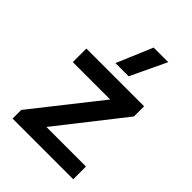

<svg xmlns="http://www.w3.org/2000/svg" viewBox="-204 -797 895 895"><g transform="rotate(45 243.5 -349.5)"><path d="M199.2 -522 273.9 -699.2H370.1L286.1 -522ZM43 0V-57.1L301.8 -384.8H55.2V-474.1H436V-407.2L182.1 -84H442.9V0Z"/></g></svg>

Font: Kanit
Style: Regular
Weight: 400
Designer: Katatrad Team
Foundry: CadsonDemak
Version: Version 1.000;PS 001.000;hotconv 1.0.88;makeotf.lib2.5.64775